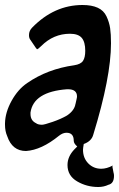

<svg xmlns="http://www.w3.org/2000/svg" viewBox="-57 -597 476 768"><path d="M241 0 252 -11Q238 -23 238 -34Q238 -66 209 -66Q194 -66 179 -54Q109 3 47 7Q-8 7 -28 -52Q-37 -72 -37 -98V-104Q-36 -148 -10.5 -194Q15 -240 52 -265Q133 -321 240 -336Q266 -340 275 -353.5Q284 -367 284 -394Q284 -429 270 -445.5Q256 -462 223 -462Q157 -462 108 -413Q95 -400 91 -400Q89 -402 86 -406L65 -437Q59 -444 59 -456V-457Q59 -474 72 -487Q160 -577 273 -577Q310 -577 334 -566Q358 -555 369 -531.5Q380 -508 383.5 -484.5Q387 -461 387 -424Q387 -289 316 -58Q309 -32 278 -21Q275 -4 275 2Q275 35 296 56.5Q317 78 348 78Q370 78 394 65Q392 68 393 72L397 93Q399 99 399 106Q399 137 377 142Q358 151 336 151Q290 151 251.5 128.5Q213 106 213 63Q213 29 241 0ZM245 -181 249 -199Q251 -207 251 -211Q251 -240 215 -240H211Q77 -230 65 -147V-141Q65 -113 90 -103L87 -104Q96 -98 111 -98Q120 -98 153.5 -109.5Q187 -121 211 -135Q241 -155 245 -182Z"/></svg>

Font: Bangerz Fix
Style: Regular
Weight: 400
Designer: vernon adams
Foundry: Vernon Adams
Version: Version 2.10;December 28, 2023;FontCreator 13.0.0.2683 64-bi